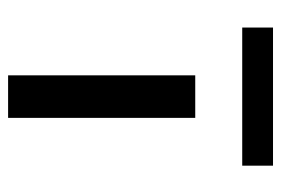

<svg xmlns="http://www.w3.org/2000/svg" viewBox="-130 -574 694 474"><g transform="rotate(90 217.0 -337.0)"><path d="M389 -664H48V-588H389ZM271 -10V-472H166V-10Z"/></g></svg>

Font: Bluebird
Style: LiExt
Weight: 300
Designer: Jasper
Foundry: Cannot Into Space Fonts
Version: Version 0.98